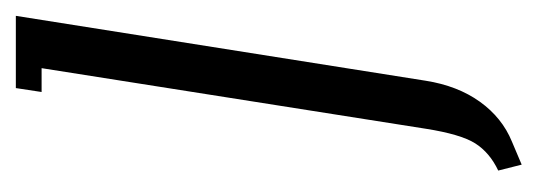

<svg xmlns="http://www.w3.org/2000/svg" viewBox="-236 -316 672 240"><g transform="rotate(-90 100.0 -196.0)"><path d="M6.8 90.8Q29.3 80.1 40.8 62Q52.2 43.9 59.1 0L134.8 -480H105L109.9 -512.2H200.2L119.1 0Q112.8 40 92.8 67.9Q72.8 95.7 43 107.9L14.2 120.1Z"/></g></svg>

Font: Gawaa
Style: Italic
Weight: 400
Designer: T. Christopher White
Version: Version 1.0